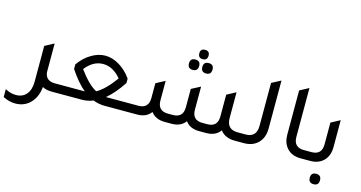

<svg xmlns="http://www.w3.org/2000/svg" viewBox="-179 -1150 3320 1764"><g transform="rotate(15 1481.0 -268.5)"><path d="M335 -81H401V0H325Q274 0 237 -20Q228 79 168 138Q113 192 30 192Q-30 192 -87 162V87Q-36 115 15 115Q79 115 115 72Q151 29 151 -47V-388L237 -434V-433L238 -434V-161Q247 -81 335 -81Z M835 -81H1099V0H827Q773 0 720 -21Q667 0 612 0H341V-81H605H619Q547 -140 471 -254V-298Q519 -367 585.5 -407Q652 -447 719 -447Q786 -447 853 -406.5Q920 -366 969 -296V-254Q893 -140 820 -81ZM551 -275Q643 -149 720 -109Q797 -150 889 -276Q814 -367 719 -368Q624 -368 551 -275Z M1589 -647Q1545 -647 1545 -692Q1545 -736 1589 -736Q1633 -736 1633 -692Q1633 -647 1589 -647ZM1526 -528Q1477 -528 1477 -578Q1477 -627 1526 -627Q1574 -627 1574 -578Q1574 -528 1526 -528ZM1653 -528Q1604 -528 1604 -578Q1604 -627 1653 -627Q1701 -627 1701 -578Q1701 -528 1653 -528ZM1039 0V-81H1129Q1226 -81 1226 -181V-321L1312 -367V-181Q1312 -81 1410 -81H1456Q1554 -81 1554 -181V-355L1640 -400V-181Q1640 -81 1737 -81H1784Q1882 -81 1882 -181V-388L1968 -434V-190Q1968 -81 2072 -81H2155V0H2065Q1975 0 1928 -61Q1886 -1 1797 0H1728Q1640 0 1597 -59Q1554 -1 1469 0H1400Q1314 0 1269 -59Q1226 0 1138 0Z M2095 0V-81H2148Q2252 -81 2252 -190V-599L2339 -645V-189Q2339 -100 2286 -48Q2236 0 2155 0Z M2693 0Q2606 0 2559 -56Q2519 -104 2519 -178V-599L2605 -645V-181Q2605 -81 2703 -81H2769V0Z M2709 0V-81H2775Q2873 -81 2873 -181V-388L2959 -434V-178Q2959 -93 2908 -44Q2861 0 2785 0ZM2870 199Q2821 199 2821 149Q2821 100 2870 100Q2918 100 2918 149Q2918 199 2870 199Z"/></g></svg>

Font: TajawalTap Med
Style: Regular
Weight: 500
Designer: Boutros Fonts
Foundry: Created by Boutros International 2017
Version: Version 2.700